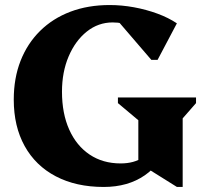

<svg xmlns="http://www.w3.org/2000/svg" viewBox="-20 -726 825 762"><path d="M391.6 16Q282.2 16 201.7 -26.1Q121.2 -68.2 77.9 -146.3Q34.6 -224.4 34.6 -330.6Q34.6 -415.8 61.6 -484.6Q88.6 -553.4 139 -603.2Q189.4 -653 259.3 -679.5Q329.2 -706 415.2 -706Q463.2 -706 511.8 -697.1Q560.4 -688.2 604.5 -672Q648.6 -655.8 682 -633.4L605.4 -488.4H580.6L428.6 -665.4H554.8L555.8 -569.6Q536 -602.4 503.2 -619.7Q470.4 -637 427.2 -637Q370 -637 324.5 -600.7Q279 -564.4 252.5 -502.3Q226 -440.2 226 -362Q226 -275.8 254.7 -211.7Q283.4 -147.6 335.8 -112.5Q388.2 -77.4 458.8 -77.4Q512.4 -77.4 547.8 -101.7Q583.2 -126 605.6 -176.6L643.8 -158.2Q621.8 -76.8 554.8 -30.4Q487.8 16 391.6 16ZM682.2 16 529 -79.8V-248.8L448 -316.8V-339.2H758V-316.8L705 -256.2V16Z"/></svg>

Font: Platypi Light
Style: Regular
Weight: 300
Designer: David Sargent
Foundry: Bolt Cutter Type
Version: Version 1.200